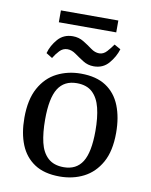

<svg xmlns="http://www.w3.org/2000/svg" viewBox="-79 -729 625 797"><g transform="rotate(10 234.0 -330.0)"><path d="M341 -202Q341 -258 331 -298.5Q321 -339 297 -361.5Q273 -384 231 -384Q178 -384 152.5 -343.5Q127 -303 127 -213Q127 -157 136.5 -116.5Q146 -76 170.5 -53.5Q195 -31 237 -31Q290 -31 315.5 -71.5Q341 -112 341 -202ZM41 -205Q41 -282 68 -331Q95 -380 140.5 -403Q186 -426 241 -426Q306 -426 347 -399Q388 -372 407.5 -323Q427 -274 427 -209Q427 -132 400 -84Q373 -36 328 -13Q283 10 227 10Q162 10 121 -17Q80 -44 60.5 -92Q41 -140 41 -205ZM287 -465Q262 -465 241.5 -478Q221 -491 203.5 -503.5Q186 -516 168 -516Q149 -516 135 -501Q121 -486 111 -469L85 -485Q94 -518 118 -545.5Q142 -573 181 -573Q206 -573 226.5 -560.5Q247 -548 264.5 -535Q282 -522 300 -522Q318 -522 332 -537.5Q346 -553 357 -569L384 -554Q374 -521 350 -493Q326 -465 287 -465ZM113 -670H355V-620H113Z"/></g></svg>

Font: Yrsa
Style: Regular
Weight: 400
Designer: Anna Giedrys (Yrsa+Rasa design), David Brezina (Yrsa art-direction, Rasa art-direction, design)
Foundry: Rosetta Type Foundry
Version: Version 2.004